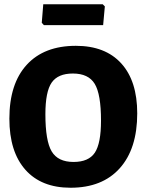

<svg xmlns="http://www.w3.org/2000/svg" viewBox="-20 -870 687 901"><path d="M462 -850 472 -840 464 -752H186L176 -763L183 -850ZM336 -655Q474 -655 549 -572.5Q624 -490 624 -338Q624 -172 542 -80.5Q460 11 311 11Q174 11 99 -73.5Q24 -158 24 -313Q24 -477 105.5 -566Q187 -655 336 -655ZM322 -525Q252 -525 222.5 -482.5Q193 -440 193 -334Q193 -209 222.5 -159.5Q252 -110 325 -110Q396 -110 425 -153.5Q454 -197 454 -304Q454 -428 424.5 -476.5Q395 -525 322 -525Z"/></svg>

Font: Alegreya Sans ExtraBold
Style: Regular
Weight: 800
Designer: Juan Pablo del Peral
Foundry: Huerta Tipografica
Version: Version 2.007